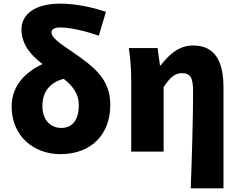

<svg xmlns="http://www.w3.org/2000/svg" viewBox="-20 -833 1315 1055"><path d="M312 14C483 14 586 -96 586 -256C586 -377 524 -443 422 -517C338 -578 263 -617 263 -655C263 -671 277 -682 310 -682C369 -682 446 -663 523 -637L562 -768C486 -794 393 -813 310 -813C165 -813 98 -749 98 -672C98 -586 153 -527 214 -481C123 -439 44 -365 44 -248C44 -84 166 14 312 14ZM330 -400C379 -361 413 -318 413 -257C413 -166 372 -130 317 -130C260 -130 213 -171 213 -250C213 -334 259 -381 330 -400Z M1028 202H1208V-352C1208 -494 1163 -583 1041 -583C963 -583 910 -534 862 -473H859L846 -569H688C698 -506 701 -437 701 -392V0H879V-354C912 -405 940 -431 978 -431C1025 -431 1041 -409 1041 -330C1041 -203 1035 25 1028 202Z"/></svg>

Font: Noto Sans CJK TC Black
Style: Regular
Weight: 900
Designer: Ryoko NISHIZUKA 西塚涼子 (kana, bopomofo & ideographs); Paul D. Hunt (Latin, Greek & Cyrillic); Sandoll Communications 산돌커뮤니
Foundry: Adobe
Version: Version 2.004;hotconv 1.0.118;makeotfexe 2.5.65603